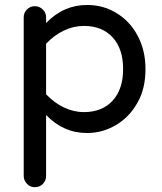

<svg xmlns="http://www.w3.org/2000/svg" viewBox="-20 -529 656 779"><path d="M76.2 184.6V-459Q76.2 -477.5 89.4 -490.7Q102.5 -503.9 121.1 -503.9Q139.6 -503.9 153.3 -490.7Q167 -477.5 167 -459V-435.5Q237.3 -508.8 333 -508.8Q397.5 -508.8 448.2 -478.5Q504.9 -446.3 537.6 -385.7Q570.3 -325.2 570.3 -249Q570.3 -168 537.1 -111.3Q504.9 -53.7 450.2 -21.5Q395.5 10.7 333 10.7Q237.3 10.7 167 -62.5V184.6Q167 204.1 153.8 217.3Q140.6 230.5 121.1 230.5Q102.5 230.5 89.4 216.8Q76.2 203.1 76.2 184.6ZM479.5 -249Q479.5 -331.1 437 -377.4Q394.5 -423.8 320.3 -423.8Q278.3 -423.8 238.8 -404.8Q199.2 -385.7 167 -351.6V-146.5Q199.2 -112.3 238.8 -93.3Q278.3 -74.2 320.3 -74.2Q394.5 -74.2 437 -120.6Q479.5 -167 479.5 -249Z"/></svg>

Font: jf-openhuninn-2.1
Style: Regular
Weight: 400
Designer: [Kosugi Maru]
Designed by MOTOYA      

[Varela Round]
Joe Prince (Latin component); Avraham Cornfeld (Hebrew component)
Foundry: justfont Co., Ltd.
Version: 2.1